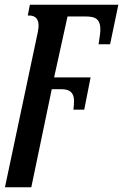

<svg xmlns="http://www.w3.org/2000/svg" viewBox="-20 -556 523 816"><path d="M1 240H113L200 -177H240C278 -177 299 -162 294 -111L292 -90H338L365 -227H210L267 -486H341C382 -486 414 -480 405 -409L399 -368H448L483 -536H107L98 -490H105C130 -490 152 -475 141 -421Z"/></svg>

Font: Noto Serif Condensed Semi
Style: Italic
Weight: 600
Width: 3
Italic angle: -12°
Designer: Monotype Design Team
Foundry: Monotype Imaging Inc.
Version: Version 1.901